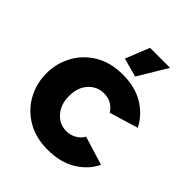

<svg xmlns="http://www.w3.org/2000/svg" viewBox="-206 -851 983 983"><g transform="rotate(45 285.0 -360.0)"><path d="M306 10Q218 10 154.5 -28Q91 -66 57.5 -128Q24 -190 24 -263Q24 -335 57.5 -397Q91 -459 154 -497Q217 -535 306 -535Q396 -535 458.5 -496.5Q521 -458 552 -396L396 -349Q365 -399 305 -399Q256 -399 222 -362Q188 -325 188 -263Q188 -201 222 -163Q256 -125 305 -125Q335 -125 360 -139.5Q385 -154 397 -177L553 -129Q524 -68 460.5 -29Q397 10 306 10ZM357 -572 255 -600 307 -730H452Z"/></g></svg>

Font: Raleway ExtraBold
Style: Regular
Weight: 800
Designer: Matt McInerney, Pablo Impallari, Rodrigo Fuenzalida
Foundry: Matt McInerney, Pablo Impallari, Rodrigo Fuenzalida
Version: Version 4.026